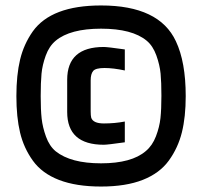

<svg xmlns="http://www.w3.org/2000/svg" viewBox="-20 -683 740 703"><path d="M517 -534Q464 -578 350 -578Q237 -578 184 -534Q160 -514 147.5 -479.5Q135 -445 132 -413Q129 -381 129 -331Q129 -281 132.5 -249Q136 -217 148.5 -182.5Q161 -148 184 -129Q239 -85 350 -85Q462 -85 514 -130Q538 -150 551 -184Q564 -218 567.5 -250.5Q571 -283 571 -332.5Q571 -382 568 -413.5Q565 -445 552.5 -480Q540 -515 517 -534ZM226 -391Q226 -511 360 -511Q374 -511 437 -502V-425Q395 -434 362.5 -434Q330 -434 321 -423Q312 -412 312 -389V-275Q312 -260 314 -252Q321 -231 360.5 -231Q400 -231 437 -238V-162Q374 -153 360 -153Q226 -153 226 -273ZM100 -568Q168 -663 350 -663Q563 -663 624 -532Q660 -456 660 -331Q660 -255 646 -198.5Q632 -142 598.5 -95.5Q565 -49 503 -24.5Q441 0 350 0Q259 0 196.5 -24Q134 -48 100.5 -94.5Q67 -141 53.5 -197.5Q40 -254 40 -331Q40 -408 53.5 -464.5Q67 -521 100 -568Z"/></svg>

Font: Khand Semibold
Style: Regular
Weight: 600
Designer: Devanagari: Sanchit Sawaria, Jyotish Sonowal; Latin: Satya Rajpurohit
Foundry: Indian Type Foundry
Version: Version 1.100;PS 1.0;hotconv 1.0.78;makeotf.lib2.5.61930; tt